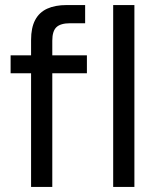

<svg xmlns="http://www.w3.org/2000/svg" viewBox="-20 -740 622 760"><path d="M103 0V-582Q103 -630 119 -660.5Q135 -691 166.5 -705.5Q198 -720 244 -720H317V-648H258Q220 -648 203.5 -632.5Q187 -617 187 -579V0ZM22 -450V-521H324V-450ZM428 0V-720H512V0Z"/></svg>

Font: DM Sans 10pt
Style: Regular
Weight: 400
Version: Version 4.004;gftools[0.9.30]